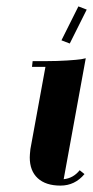

<svg xmlns="http://www.w3.org/2000/svg" viewBox="-20 -571 291 600"><path d="M248 -389 179 -11Q209 -14 229 -39L244 -27Q214 9 169 9Q123 9 98 -14Q73 -37 73 -79Q73 -87 75 -105Q80 -131 122 -362H80L82 -380H125Q159 -380 190 -382Q221 -384 234 -386ZM172 -445 225 -551 251 -541 198 -435Z"/></svg>

Font: Sail
Style: Regular
Weight: 400
Designer: Miguel Hernandez
Foundry: Miguel Hernandez
Version: Version 1.002